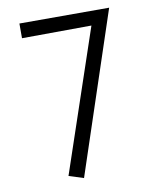

<svg xmlns="http://www.w3.org/2000/svg" viewBox="-84 -811 730 887"><g transform="rotate(-10 280.5 -367.5)"><path d="M238 10 169 -12 394 -678 68 -676V-745H489Z"/></g></svg>

Font: Biancoenero Regular
Style: Regular
Weight: 400
Designer: Riccardo Lorusso, Umberto Mischi
Foundry: Biancoenero Edizioni
Version: Version 0.000